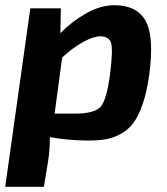

<svg xmlns="http://www.w3.org/2000/svg" viewBox="-28 -525 641 735"><path d="M205 -493 203 -398Q247 -443 302 -474Q357 -505 410 -505Q497 -505 530 -444Q563 -383 543 -237Q534 -173 518.5 -127.5Q503 -82 483 -55Q463 -28 434.5 -12.5Q406 3 377.5 8Q349 13 310 13Q237 13 163 0Q163 47 156 93L140 190H-8L88 -493ZM181 -90H257Q333 -90 356.5 -115.5Q380 -141 393 -239Q405 -333 397.5 -359.5Q390 -386 356 -386Q330 -386 290 -364Q250 -342 210 -305Z"/></svg>

Font: Exo 2.0
Style: Bold Italic
Weight: 700
Italic angle: -8°
Designer: Natanael Gama
Version: Version 1.001;PS 001.001;hotconv 1.0.70;makeotf.lib2.5.58329